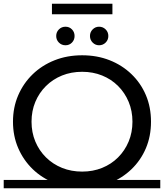

<svg xmlns="http://www.w3.org/2000/svg" viewBox="-22 -1006 884 1035"><path d="M421 8Q341 8 272.5 -19Q204 -46 154 -94.5Q104 -143 76 -208Q48 -273 48 -350Q48 -427 76 -492Q104 -557 154 -605.5Q204 -654 272 -681Q340 -708 421 -708Q501 -708 568.5 -681.5Q636 -655 686.5 -606.5Q737 -558 764.5 -493Q792 -428 792 -350Q792 -272 764.5 -207Q737 -142 686.5 -93.5Q636 -45 568.5 -18.5Q501 8 421 8ZM421 -81Q479 -81 528.5 -101Q578 -121 614.5 -157.5Q651 -194 671.5 -243Q692 -292 692 -350Q692 -408 671.5 -457Q651 -506 614.5 -542.5Q578 -579 528.5 -599Q479 -619 421 -619Q362 -619 312.5 -599Q263 -579 226 -542.5Q189 -506 168.5 -457Q148 -408 148 -350Q148 -292 168.5 -243Q189 -194 226 -157.5Q263 -121 312.5 -101Q362 -81 421 -81ZM-2 -36H842V9H-2ZM512 -762Q492 -762 477.5 -776.5Q463 -791 463 -812Q463 -833 477.5 -847.5Q492 -862 512 -862Q533 -862 547.5 -847.5Q562 -833 562 -812Q562 -791 547.5 -776.5Q533 -762 512 -762ZM331 -762Q310 -762 295.5 -776.5Q281 -791 281 -812Q281 -833 295.5 -847.5Q310 -862 331 -862Q352 -862 366 -847.5Q380 -833 380 -812Q380 -791 366 -776.5Q352 -762 331 -762ZM258 -929V-986H584V-929Z"/></svg>

Font: Montserrat Underline Thin Medium
Style: Regular
Weight: 500
Version: Version 9.000